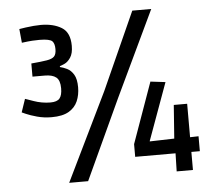

<svg xmlns="http://www.w3.org/2000/svg" viewBox="-52 -791 976 858"><g transform="rotate(-5 435.5 -362.0)"><path d="M224 9 416 -386 572 -733H657L475 -350L309 9ZM172 -290Q137 -290 106.5 -298.5Q76 -307 58 -315Q40 -323 40 -323L60 -382Q60 -382 70.5 -378.5Q81 -375 97.5 -369Q114 -363 133.5 -359.5Q153 -356 172 -356Q202 -356 213.5 -370Q225 -384 225 -415Q225 -451 208 -464.5Q191 -478 157 -478H102V-537Q148 -541 172 -545Q196 -549 205.5 -559Q215 -569 215 -592Q215 -617 204 -628Q198 -633 184.5 -636Q171 -639 147 -639Q131 -639 114.5 -638Q98 -637 68 -633L62 -695Q74 -697 91 -699.5Q108 -702 126.5 -703.5Q145 -705 159 -705Q215 -705 252 -682.5Q289 -660 289 -600Q289 -566 276.5 -547.5Q264 -529 249.5 -522.5Q235 -516 228 -514V-510Q242 -507 259.5 -498.5Q277 -490 289 -470Q301 -450 301 -413Q301 -379 289 -351Q277 -323 249 -306.5Q221 -290 172 -290ZM707 0 709 -81H528V-138L625 -410L692 -402L599 -146V-144L709 -147L720 -297H780V-147L818 -148V-81H780V0Z"/></g></svg>

Font: Ruda Medium
Style: Regular
Weight: 500
Version: Version 2.001